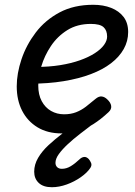

<svg xmlns="http://www.w3.org/2000/svg" viewBox="-20 -539 566 803"><path d="M238 19Q179 19 137 -6.5Q95 -32 72.5 -76Q50 -120 50 -178Q50 -232 70 -291.5Q90 -351 129.5 -403Q169 -455 229 -487Q289 -519 370 -519Q412 -519 445 -506Q478 -493 497 -468Q516 -443 516 -405Q516 -367 497.5 -334Q479 -301 444.5 -274.5Q410 -248 360 -229Q310 -210 246 -199.5Q182 -189 106 -189L129 -259Q185 -259 231.5 -266.5Q278 -274 314.5 -287Q351 -300 376.5 -316.5Q402 -333 415 -351Q428 -369 428 -386Q428 -412 413 -425.5Q398 -439 360 -439Q303 -439 261.5 -413Q220 -387 193 -346.5Q166 -306 153 -262Q140 -218 140 -181Q140 -143 154.5 -116Q169 -89 193.5 -75Q218 -61 248 -61Q276 -61 298 -69.5Q320 -78 339.5 -93Q359 -108 379 -125Q393 -137 405.5 -135.5Q418 -134 429 -123Q443 -110 445 -96Q447 -82 434 -70Q402 -40 370.5 -20Q339 0 306.5 9.5Q274 19 238 19ZM197 244Q161 244 142 226Q123 208 123 179Q123 149 139.5 121Q156 93 183 68Q210 43 241.5 19Q273 -5 304 -27L372 -29V-23Q343 -1 314.5 21Q286 43 263 64.5Q240 86 226 105.5Q212 125 212 142Q212 153 219 160Q226 167 239 167Q258 167 276 156Q294 145 313 127Q321 119 331 117.5Q341 116 351 126Q357 133 361 142.5Q365 152 358 163Q345 183 318 202Q291 221 259 232.5Q227 244 197 244Z"/></svg>

Font: Playwrite IE
Style: Regular
Weight: 400
Designer: Veronika Burian, José Scaglione
Foundry: TypeTogether
Version: Version 1.002